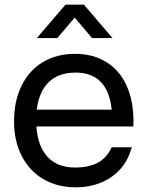

<svg xmlns="http://www.w3.org/2000/svg" viewBox="-20 -785 630 820"><path d="M373 -622.5 299 -710 225 -622.5H137.5L259.5 -765H338.5L460.5 -622.5ZM135.5 -245Q141 -160.5 183.2 -115Q225.5 -69.5 300 -69.5Q357 -69.5 396 -89.2Q435 -109 457 -156H542.5Q528.5 -101.5 494 -63Q459.5 -24.5 410.5 -4.8Q361.5 15 304 15Q225 15 165.2 -20Q105.5 -55 72.8 -119Q40 -183 40 -266.5Q40 -354 72.2 -419.2Q104.5 -484.5 163.2 -519.8Q222 -555 300 -555Q377.5 -555 433.8 -520.2Q490 -485.5 520 -420.8Q550 -356 550 -267Q550 -252.5 549.5 -245ZM137 -316.5H457Q440.5 -475 303 -475Q230.5 -475 188.5 -434.5Q146.5 -394 137 -316.5Z"/></svg>

Font: CCSD_manrope Medium
Style: Regular
Weight: 500
Designer: Mikhail Sharanda
Foundry: Mikhail Sharanda
Version: Version 4.503